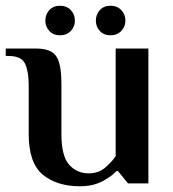

<svg xmlns="http://www.w3.org/2000/svg" viewBox="-29 -639 602 669"><path d="M250 10Q169 10 120 -30.5Q71 -71 71 -172V-344Q71 -389 58.5 -416.5Q46 -444 1 -444H-9V-470H95Q130 -470 149.5 -459Q169 -448 177 -421Q185 -394 185 -344V-172Q185 -95 212 -65Q239 -35 280 -35Q314 -35 337.5 -55Q361 -75 374 -95V-470H488V0H417L382 -43H377Q358 -23 326 -6.5Q294 10 250 10ZM356 -516Q333 -516 319 -531Q305 -546 305 -567Q305 -589 319 -604Q333 -619 356 -619Q379 -619 393.5 -604Q408 -589 408 -567Q408 -546 393.5 -531Q379 -516 356 -516ZM180 -516Q157 -516 143 -531Q129 -546 129 -567Q129 -589 143 -604Q157 -619 180 -619Q203 -619 217.5 -604Q232 -589 232 -567Q232 -546 217.5 -531Q203 -516 180 -516Z"/></svg>

Font: El Messiri SemiBold
Style: Regular
Weight: 600
Designer: Mohamed Gaber
Foundry: Kief Type Foundry
Version: Version 2.020; ttfautohint (v1.8.3)